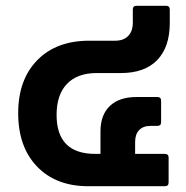

<svg xmlns="http://www.w3.org/2000/svg" viewBox="-20 -645 643 665"><path d="M315 -392Q248 -392 212 -354.5Q176 -317 176 -247Q176 -112 310 -112H328V-190Q328 -247 360.5 -278Q393 -309 453 -309H525Q538 -309 538 -296V-222Q538 -209 525 -209H502Q476 -209 462 -194.5Q448 -180 448 -153V-112H551Q564 -112 564 -99V-13Q564 0 551 0H286Q174 0 108.5 -68Q43 -136 43 -253Q43 -369 109 -436.5Q175 -504 289 -504H379Q408 -504 424 -520.5Q440 -537 440 -567V-612Q440 -625 453 -625H555Q568 -625 568 -612V-565Q568 -482 524.5 -437Q481 -392 399 -392Z"/></svg>

Font: LINE Seed Sans TH
Style: Bold
Weight: 700
Designer: Dalton Maag Ltd | Thai characters by Cadson Demak Co.,Ltd.
Foundry: Dalton Maag Ltd
Version: Version 1.002